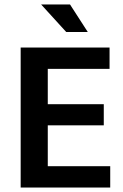

<svg xmlns="http://www.w3.org/2000/svg" viewBox="-20 -844 555 864"><path d="M73 -630H473V-534H195V-375H447V-280H195V-96H476V0H73ZM165 -824H295L375 -700H278Z"/></svg>

Font: Ek Mukta SemiBold
Style: Regular
Weight: 600
Designer: Girish Dalvi and Yashodeep Gholap
Foundry: Ek Type
Version: Version 2.538;PS 1.002;hotconv 16.6.51;makeotf.lib2.5.65220;